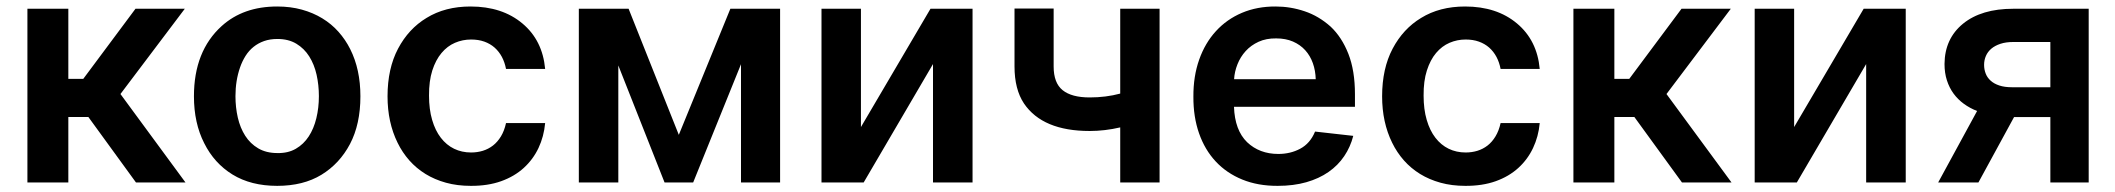

<svg xmlns="http://www.w3.org/2000/svg" viewBox="-20 -573 6643 603"><path d="M562.5 0H407L257.5 -205.6H194.6V0H66.1V-545.5H194.6V-325.3H241.5L405.5 -545.5H560.4L358.3 -277.7Z M850.5 10.7Q768.1 10.7 710.2 -24.9Q652.7 -60.4 621.4 -123.2Q589.1 -186.4 589.1 -270.6Q589.1 -412.3 676.1 -491.1Q744 -552.6 850.5 -552.6Q892.4 -552.6 927.9 -542.8Q963.4 -533 992.2 -515.4Q1021 -497.9 1043 -473.2Q1065 -448.5 1079.9 -418.7Q1111.9 -355.1 1111.9 -270.6Q1111.9 -182.9 1079.2 -120.7Q1046.5 -58.9 989.5 -24.1Q932.5 10.7 850.5 10.7ZM851.2 -92.3Q884.6 -91.6 909.1 -105.8Q933.6 -120 949.6 -144.5Q965.6 -169 973.5 -201.7Q981.5 -234.4 981.5 -271Q981.5 -305.8 974.3 -338.2Q967 -370.7 951.2 -395.8Q935.4 -420.8 910.7 -435.7Q886 -450.6 851.2 -450.6Q828.1 -450.6 809.5 -444.1Q790.8 -437.5 776.3 -425.8Q761.7 -414.1 751.2 -397.5Q740.8 -381 734 -361.5Q719.5 -320 719.5 -271Q719.5 -235.8 726.9 -203.5Q734.4 -171.2 750.2 -146.5Q766 -121.8 791 -107.1Q816.1 -92.3 851.2 -92.3Z M1458.5 10.7Q1416.2 10.7 1380.7 0.9Q1345.2 -8.9 1316.4 -26.6Q1287.6 -44.4 1265.6 -69.2Q1243.6 -94.1 1228.7 -124.6Q1197.1 -188.6 1197.1 -270.6Q1197.1 -357.6 1230.1 -420.1Q1263.1 -482.6 1319.6 -516.7Q1377.8 -552.6 1457.7 -552.6Q1557.2 -552.6 1620.7 -499.3Q1683.9 -446.4 1692.1 -356.5H1569.2Q1565.3 -377.1 1556.3 -394.2Q1547.2 -411.2 1533.4 -423.5Q1519.5 -435.7 1501.1 -442.3Q1482.6 -448.9 1459.5 -448.9Q1432.9 -448.9 1408.9 -438.6Q1384.9 -428.3 1366.7 -406.6Q1348.4 -384.9 1337.7 -351.7Q1327.1 -318.5 1327.4 -272.7Q1327.4 -229.8 1337.2 -196.4Q1346.9 -163 1364.5 -140.3Q1382.1 -117.5 1406.2 -105.8Q1430.4 -94.1 1459.5 -94.1Q1478.7 -94.1 1496.3 -99.4Q1513.8 -104.8 1528.2 -115.9Q1542.6 -127.1 1553.3 -144.7Q1563.9 -162.3 1569.2 -186.4H1692.1Q1688.2 -144.2 1671.2 -108.1Q1654.1 -72.1 1624.8 -45.5Q1595.5 -18.8 1553.8 -3.9Q1512.1 11 1458.5 10.7Z M2430 0H2307.2V-371.4L2157 0H2067.1L1921.9 -367.5V0H1797.9V-545.5H1954.2L2111.9 -149.5L2273.8 -545.5H2430Z M3034.4 0H2910.2V-371.8L2692.5 0H2560V-545.5H2683.9V-174L2902.3 -545.5H3034.4Z M3621.8 0H3498.2V-172.9Q3449.6 -161.6 3402.3 -161.6Q3254.6 -161.6 3196 -247.9Q3166.2 -292.6 3166.2 -364.3V-546.2H3289.1V-364.3Q3289.1 -312.5 3317.3 -289.8Q3345.5 -267 3402.3 -267Q3453.5 -267 3498.2 -279.1V-545.5H3621.8Z M3992.9 10.7Q3930.8 11 3881.6 -9.1Q3832.4 -29.1 3798.1 -65.9Q3763.8 -102.6 3745.7 -154.5Q3727.6 -206.3 3728 -269.5Q3727.6 -333.1 3746.1 -385.5Q3764.6 -437.9 3798.7 -475.1Q3832.7 -512.4 3880.5 -532.7Q3928.3 -552.9 3986.2 -552.6Q4033 -552.6 4077.4 -537.6Q4121.8 -522.7 4159.1 -489.3Q4194.2 -456.3 4214.8 -403.8Q4235.4 -351.2 4235.4 -277V-237.6H3855.5Q3858 -164.1 3896.7 -126.4Q3935.7 -89.5 3994.7 -89.5Q4032.7 -89.5 4063.2 -105.8Q4094.8 -122.5 4110.1 -159.8L4230.1 -146.3Q4221.2 -111.5 4201.7 -82.6Q4182.2 -53.6 4152.3 -32.8Q4122.5 -12.1 4082.6 -0.7Q4042.6 10.7 3992.9 10.7ZM4112.2 -324.2Q4111.5 -351.2 4103.2 -374.6Q4094.8 -398.1 4079.2 -415.3Q4063.6 -432.5 4040.7 -442.5Q4017.8 -452.4 3987.9 -452.4Q3956.7 -452.8 3932.7 -441.8Q3908.7 -430.8 3892.2 -412.6Q3875.7 -394.5 3866.5 -371.3Q3857.2 -348 3855.8 -324.2Z M4582 10.7Q4539.8 10.7 4504.3 0.9Q4468.8 -8.9 4440 -26.6Q4411.2 -44.4 4389.2 -69.2Q4367.2 -94.1 4352.3 -124.6Q4320.7 -188.6 4320.7 -270.6Q4320.7 -357.6 4353.7 -420.1Q4386.7 -482.6 4443.2 -516.7Q4501.4 -552.6 4581.3 -552.6Q4680.8 -552.6 4744.3 -499.3Q4807.5 -446.4 4815.7 -356.5H4692.8Q4688.9 -377.1 4679.9 -394.2Q4670.8 -411.2 4657 -423.5Q4643.1 -435.7 4624.6 -442.3Q4606.2 -448.9 4583.1 -448.9Q4556.5 -448.9 4532.5 -438.6Q4508.5 -428.3 4490.2 -406.6Q4471.9 -384.9 4461.3 -351.7Q4450.6 -318.5 4451 -272.7Q4451 -229.8 4460.8 -196.4Q4470.5 -163 4488.1 -140.3Q4505.7 -117.5 4529.8 -105.8Q4554 -94.1 4583.1 -94.1Q4602.3 -94.1 4619.9 -99.4Q4637.4 -104.8 4651.8 -115.9Q4666.2 -127.1 4676.8 -144.7Q4687.5 -162.3 4692.8 -186.4H4815.7Q4811.8 -144.2 4794.7 -108.1Q4777.7 -72.1 4748.4 -45.5Q4719.1 -18.8 4677.4 -3.9Q4635.7 11 4582 10.7Z M5418 0H5262.4L5112.9 -205.6H5050.1V0H4921.5V-545.5H5050.1V-325.3H5096.9L5261 -545.5H5415.8L5213.8 -277.7Z M5965.2 0H5840.9V-371.8L5623.2 0H5490.8V-545.5H5614.7V-174L5833.1 -545.5H5965.2Z M6539.8 0H6419.4V-205.3H6305.4L6193.5 0H6067.1L6189.3 -224.4Q6166.5 -233.3 6147.7 -247Q6128.9 -260.7 6115.4 -279.1Q6101.9 -297.6 6094.5 -320.7Q6087 -343.8 6087 -372.2Q6087.7 -451.7 6145.2 -498.6Q6202.8 -545.5 6302.9 -545.5H6539.8ZM6419.4 -299V-441.1H6302.9Q6279.8 -441.1 6262.6 -435.4Q6245.4 -429.7 6234 -420.1Q6222.7 -410.5 6217 -397.4Q6211.3 -384.2 6211.3 -369.3Q6211.3 -354.8 6216.3 -342Q6221.2 -329.2 6231.9 -319.6Q6242.5 -310 6259.1 -304.5Q6275.6 -299 6298.7 -299Z"/></svg>

Font: Linik Sans SemiBold
Style: Regular
Weight: 600
Designer: Fonts by Rasmus Andersson / Changes by Cristiano Sobral with parts from Marc Monis
Foundry: rsms
Version: Version 3.020; ttfautohint (v1.6)